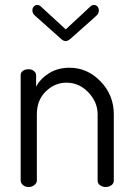

<svg xmlns="http://www.w3.org/2000/svg" viewBox="-20 -751 536 771"><path d="M63 -26C63 -19.3 66 -13.3 72 -8C78 -2.7 85.7 0 95 0C103.7 0 111.3 -2.7 118 -8C124.7 -13.3 128 -19.3 128 -26V-292C128 -330 140 -360.7 164 -384C188 -407.3 215.7 -419 247 -419C281 -419 310.3 -406 335 -380C359.7 -354 372 -324.7 372 -292V-26C372 -18 375.3 -11.7 382 -7C388.7 -2.3 396 0 404 0C412.7 0 420.3 -2.3 427 -7C433.7 -11.7 437 -18 437 -26V-292C437 -343.3 419.3 -387.3 384 -424C348.7 -460.7 307 -479 259 -479C227.7 -479 200.3 -471.7 177 -457C153.7 -442.3 136.3 -424.3 125 -403V-449C125 -455.7 122 -461.3 116 -466C110 -470.7 103 -473 95 -473C85.7 -473 78 -470.8 72 -466.5C66 -462.2 63 -456.3 63 -449ZM110 -709C110 -700.3 114.3 -692.7 123 -686L224 -596C230.7 -589.3 237.3 -586 244 -586C249.3 -586 256 -589.3 264 -596L365 -686C373 -692.7 377 -700.3 377 -709C377 -715 375.2 -720.2 371.5 -724.5C367.8 -728.8 363.3 -731 358 -731C352 -731 347 -729 343 -725L244 -633L144 -725C140 -729 135 -731 129 -731C123.7 -731 119.2 -728.8 115.5 -724.5C111.8 -720.2 110 -715 110 -709Z"/></svg>

Font: Terminal Dosis
Style: Book
Weight: 400
Designer: EdgarTolentino, PabloImpallari, IginoMarini
Foundry: EdgarTolentino, PabloImpallari, IginoMarini
Version: Version 1.006